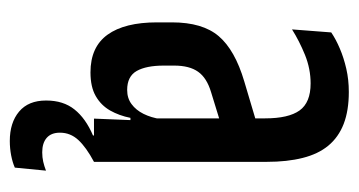

<svg xmlns="http://www.w3.org/2000/svg" viewBox="-186 -361 714 382"><g transform="rotate(90 171.0 -170.0)"><path d="M216 0 219.5 -86H215.5V-300.5V-340.5Q215.5 -387 199.8 -409Q184 -431 146 -431Q117 -431 89.2 -419.8Q61.5 -408.5 38.5 -394L44.5 -472Q58.5 -481.5 76.8 -489.2Q95 -497 116.8 -502Q138.5 -507 163 -507Q200 -507 226.5 -496.8Q253 -486.5 269.8 -466.2Q286.5 -446 294.2 -415.2Q302 -384.5 302 -344V0ZM124 7Q73.5 7 49 -27Q24.5 -61 24.5 -125.5V-155Q24.5 -216 52 -248.2Q79.5 -280.5 142 -299L226 -324L235 -255L163.5 -233Q135 -224.5 122.8 -207.2Q110.5 -190 110.5 -159.5V-139Q110.5 -104 121.2 -85Q132 -66 159 -66Q175.5 -66 187.2 -74.8Q199 -83.5 206.5 -98.5Q214 -113.5 217 -133L227.5 -72.5H214.5Q210 -50 199.8 -32Q189.5 -14 171.2 -3.5Q153 7 124 7ZM260.5 167.5Q224 167.5 202 149Q180 130.5 180 95.5V95Q180 61 197.8 38.8Q215.5 16.5 249.5 2V-3L302 -3.5V0Q273 15.5 258.5 31.2Q244 47 244 67.5V68Q244 85 254.2 94Q264.5 103 283 103Q293 103 301.8 101Q310.5 99 319.5 95.5L313.5 157.5Q303.5 162 289.2 164.8Q275 167.5 260.5 167.5Z"/></g></svg>

Font: Anek Latin Condensed Medium
Style: Regular
Weight: 500
Width: 3
Designer: Yesha Goshar
Foundry: Ek Type
Version: Version 1.003